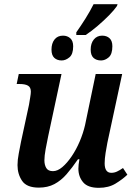

<svg xmlns="http://www.w3.org/2000/svg" viewBox="-20 -891 645 921"><path d="M346 -736Q368 -767 390 -802Q412 -837 429 -871H544L541 -862Q528 -843 503 -817.5Q478 -792 448 -766.5Q418 -741 391 -723H346ZM276 -601Q254 -601 240.5 -613.5Q227 -626 227 -653Q227 -683 241.5 -701.5Q256 -720 282 -720Q303 -720 317 -707.5Q331 -695 331 -669Q331 -631 313 -616Q295 -601 276 -601ZM465 -601Q442 -601 428.5 -613.5Q415 -626 415 -653Q415 -683 430 -701.5Q445 -720 470 -720Q492 -720 505.5 -707.5Q519 -695 519 -669Q519 -631 501.5 -616Q484 -601 465 -601ZM454 10Q401 10 378.5 -17Q356 -44 356 -82Q356 -100 361 -127H354Q326 -86 299.5 -55.5Q273 -25 241 -8Q209 9 166 9Q108 9 86 -23.5Q64 -56 64 -99Q64 -124 70 -155Q76 -186 81 -212L119 -388Q122 -407 125 -424.5Q128 -442 128 -451Q128 -472 114.5 -480Q101 -488 74 -488H60L70 -536H275L211 -237Q205 -209 199 -176Q193 -143 193 -122Q193 -100 202 -85Q211 -70 234 -70Q256 -70 279 -89.5Q302 -109 324 -141.5Q346 -174 362.5 -213Q379 -252 388 -291L439 -536H566L495 -206Q491 -186 486.5 -157.5Q482 -129 482 -108Q482 -62 514 -62Q528 -62 541 -68Q554 -74 570 -85L591 -53Q568 -31 534.5 -10.5Q501 10 454 10Z"/></svg>

Font: Noto Serif SemiCondensed SemiBold
Style: Italic
Weight: 600
Width: 4
Italic angle: -12°
Designer: Monotype Design Team
Foundry: Monotype Imaging Inc.
Version: Version 2.014; ttfautohint (v1.8.4.7-5d5b)